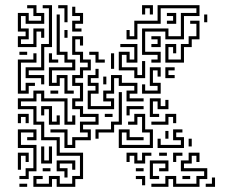

<svg xmlns="http://www.w3.org/2000/svg" viewBox="-20 -716 873 742"><path d="M49 -534V-576H79V-594H49V-666H91V-636H139V-654H109V-684H85V-696H121V-666H151V-624H79V-654H61V-606H91V-564H61V-546H109V-606H151V-570H139V-594H121V-534ZM139 -390V-414H79V-456H139V-546H169V-684H145V-696H181V-534H151V-444H91V-426H151V-390ZM229 -630V-684H205V-696H241V-630ZM565 -474V-486H589V-504H529V-606H631V-576H679V-666H739V-684H601V-624H511V-564H469V-600H481V-576H499V-636H589V-696H751V-654H691V-564H619V-594H541V-516H601V-474ZM529 -660V-696H571V-660H559V-684H541V-660ZM259 -594V-636H289V-654H259V-690H271V-666H301V-624H271V-606H295V-594ZM625 -624V-636H649V-654H625V-666H661V-624ZM229 -354V-414H211V-384H169V-456H259V-474H229V-504H199V-660H211V-516H241V-486H271V-444H181V-396H199V-426H241V-366H265V-354ZM769 -630V-660H781V-630ZM619 -474V-546H661V-510H649V-534H631V-486H679V-546H709V-576H739V-624H715V-636H751V-564H721V-534H691V-474ZM229 -570V-600H241V-570ZM565 -534V-546H589V-564H565V-576H601V-534ZM229 -144V-204H175V-216H241V-156H259V-186H319V-204H289V-246H349V-264H289V-294H259V-336H289V-384H259V-426H289V-456H319V-474H289V-504H259V-576H301V-540H289V-564H271V-516H301V-486H331V-444H301V-414H271V-396H301V-324H271V-306H301V-276H361V-234H301V-216H331V-174H271V-144ZM499 -414V-444H439V-516H481V-486H499V-534H445V-546H511V-474H469V-504H451V-456H511V-426H529V-480H541V-414ZM55 -504V-516H85V-504ZM349 -474V-504H325V-516H361V-486H385V-474ZM49 -354V-486H109V-510H121V-474H61V-366H79V-396H115V-384H91V-354ZM169 -474V-510H181V-486H205V-474ZM409 -450V-510H421V-450ZM529 -354V-390H541V-366H589V-384H559V-456H601V-420H589V-444H571V-396H601V-354ZM619 -414V-456H655V-444H631V-426H655V-414ZM319 -294V-366H349V-384H319V-426H349V-450H361V-414H331V-396H361V-354H331V-306H409V-324H379V-366H409V-426H451V-396H511V-354H481V-336H535V-324H469V-366H499V-384H439V-414H421V-354H391V-336H421V-294ZM379 -390V-420H391V-390ZM109 6V-36H145V-24H121V-6H169V-36H211V-6H259V-36H289V-114H199V-174H139V-234H109V-294H49V-336H109V-366H151V-336H241V-246H259V-270H271V-234H229V-324H139V-354H121V-324H61V-306H121V-246H151V-186H211V-126H301V-24H271V6H199V-24H181V6ZM175 -354V-366H205V-354ZM349 -180V-216H409V-246H439V-360H451V-234H421V-204H361V-180ZM559 -264V-336H601V-306H619V-330H631V-294H589V-324H571V-276H595V-264ZM169 -234V-294H151V-270H139V-306H181V-246H199V-270H211V-234ZM469 -270V-306H535V-294H481V-270ZM565 -234V-246H619V-276H661V-240H649V-264H631V-234ZM439 -144V-216H481V-186H535V-174H469V-204H451V-156H559V-204H529V-264H511V-234H475V-246H499V-276H541V-216H571V-144ZM49 -240V-276H91V-240H79V-264H61V-240ZM385 -264V-276H415V-264ZM55 -24V-36H79V-66H109V-144H49V-216H121V-174H85V-186H109V-204H61V-156H121V-54H91V-24ZM589 -144V-180H601V-156H679V-174H649V-216H685V-204H661V-186H691V-144ZM619 -180V-210H631V-180ZM709 -150V-180H721V-150ZM139 -84V-150H151V-96H169V-150H181V-84ZM499 -84V-114H481V-90H469V-126H511V-96H529V-126H565V-114H541V-84ZM49 -60V-126H91V-90H79V-114H61V-60ZM565 6V-6H619V-36H661V-6H739V-36H769V-54H679V-96H709V-126H751V-90H739V-114H721V-84H691V-66H781V-24H751V6H649V-24H631V6ZM595 -114V-126H625V-114ZM649 -90V-126H685V-114H661V-90ZM559 -24V-96H631V-54H595V-66H619V-84H571V-36H595V-24ZM229 -30V-54H199V-96H271V-60H259V-84H211V-66H241V-30ZM505 -54V-66H535V-54ZM145 -54V-66H175V-54ZM685 -24V-36H715V-24ZM529 0V-24H505V-36H541V0ZM775 6V-6H799V-30H811V6ZM55 6V-6H85V6Z"/></svg>

Font: Rubik Maze
Style: Regular
Weight: 400
Designer: Hubert and Fischer, NaN
Foundry: Hubert and Fischer, NaN
Version: Version 2.200